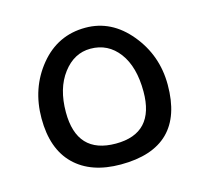

<svg xmlns="http://www.w3.org/2000/svg" viewBox="-80 -586 737 686"><g transform="rotate(-15 288.5 -242.5)"><path d="M287.1 9.8C443.7 9.8 522 -67.5 522 -222.2C522 -294.8 499.3 -358.4 454.1 -413.1C408.9 -467.8 354.2 -495.1 290 -495.1C221.7 -495.1 165.4 -468.3 121.3 -414.6C77.2 -360.8 55.2 -296.7 55.2 -222.2C55.2 -147 75.5 -89.5 116.2 -49.8C156.9 -10.1 213.9 9.8 287.1 9.8ZM289.1 -66.9C193 -66.9 145 -118.3 145 -221.2C145 -279.8 158.8 -327.2 186.3 -363.5C213.8 -399.8 247.7 -418 288.1 -418C331.4 -418 366.2 -400.5 392.6 -365.5C418.9 -330.5 432.1 -282.4 432.1 -221.2C432.1 -118.3 384.4 -66.9 289.1 -66.9Z"/></g></svg>

Font: Droid Sans Arabic
Style: Regular
Weight: 400
Foundry: Ascender Corporation
Version: Version 1.00